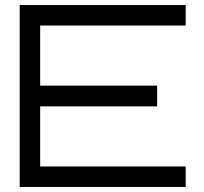

<svg xmlns="http://www.w3.org/2000/svg" viewBox="-20 -740 806 760"><path d="M715 -720V-639H139V-401H602V-319H139V-81H715V0H58V-720Z"/></svg>

Font: Orbitron
Style: Regular
Weight: 400
Designer: Matt McInerney
Foundry: Matt McInerney
Version: 1.000